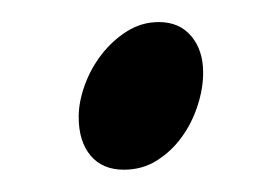

<svg xmlns="http://www.w3.org/2000/svg" viewBox="-20 -397 240 174"><path d="M164.1 -331.1Q164.1 -316.4 158.9 -300.8Q153.8 -285.2 144.5 -272.5Q135.3 -259.8 122.1 -251.5Q108.9 -243.2 92.3 -243.2Q72.8 -243.2 62 -256.1Q51.3 -269 51.3 -291Q51.3 -304.7 56.9 -320.1Q62.5 -335.4 72.3 -347.9Q82 -360.4 95.2 -368.7Q108.4 -377 124 -377Q142.6 -377 153.3 -364.3Q164.1 -351.6 164.1 -331.1Z"/></svg>

Font: Gentium Basic
Style: Italic
Weight: 400
Italic angle: -8°
Designer: J. Victor Gaultney and Annie Olsen
Foundry: SIL International
Version: Version 1.102; 2013; Maintenance release